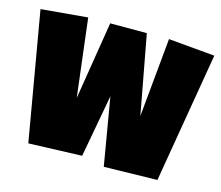

<svg xmlns="http://www.w3.org/2000/svg" viewBox="-100 -829 1108 964"><g transform="rotate(15 454.0 -347.0)"><path d="M905.8 -677.7 791.5 -1 514.2 4.9 454.6 -345.7 395 -20.5 117.7 -10.7 2.4 -677.7 244.6 -699.2 293.5 -293.9 358.9 -699.2H549.3L625.5 -289.1L664.6 -699.2Z"/></g></svg>

Font: Luckiest Guy RUS-BEL-UKR
Style: Regular
Weight: 400
Designer: Astigmatic (AOETI)
Foundry: Astigmatic (AOETI)
Version: Version 1.00 March 11, 2019, initial release